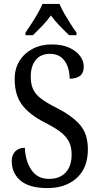

<svg xmlns="http://www.w3.org/2000/svg" viewBox="-20 -951 508 981"><path d="M223 10Q130 10 85 -28Q40 -66 40 -128Q40 -159 58 -177.5Q76 -196 107 -196Q110 -127 141 -82Q172 -37 230 -37Q285 -37 315.5 -69.5Q346 -102 346 -162Q346 -202 331 -229.5Q316 -257 285.5 -279.5Q255 -302 207 -326Q131 -365 93 -415Q55 -465 55 -547Q55 -601 80 -640.5Q105 -680 147.5 -702Q190 -724 244 -724Q297 -724 333.5 -707.5Q370 -691 389 -665Q408 -639 408 -611Q408 -579 389.5 -564Q371 -549 336 -549Q336 -582 325.5 -611Q315 -640 293 -658Q271 -676 236 -676Q188 -676 162.5 -644.5Q137 -613 137 -559Q137 -522 149 -495.5Q161 -469 190 -447Q219 -425 269 -400Q346 -361 387.5 -314.5Q429 -268 429 -188Q429 -93 372 -41.5Q315 10 223 10ZM110 -784Q123 -803 140 -829Q157 -855 172.5 -882Q188 -909 197 -931H284Q293 -909 308.5 -882Q324 -855 340.5 -829Q357 -803 371 -784V-771H333Q310 -793 285 -819Q260 -845 240 -872Q221 -845 196 -819Q171 -793 148 -771H110Z"/></svg>

Font: Noto Serif Condensed
Style: Regular
Weight: 400
Width: 3
Designer: Monotype Design Team
Foundry: Monotype Imaging Inc.
Version: Version 2.013; ttfautohint (v1.8.4.7-5d5b)